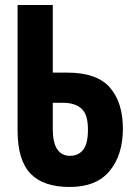

<svg xmlns="http://www.w3.org/2000/svg" viewBox="-20 -734 540 764"><path d="M469 -222Q469 -326 417.5 -385.5Q366 -445 248 -445H190V-714H50V-215Q50 -97 101 -43.5Q152 10 257 10Q364 10 416.5 -54Q469 -118 469 -222ZM190 -221V-325H231Q277 -325 303.5 -302.5Q330 -280 330 -218Q330 -162 311 -138Q292 -114 259 -114Q190 -114 190 -221Z"/></svg>

Font: Noto Sans Mono UI Condensed ExtraBold
Style: Regular
Weight: 800
Width: 3
Designer: Monotype Design team
Foundry: Monotype Imaging Inc.
Version: 1.000